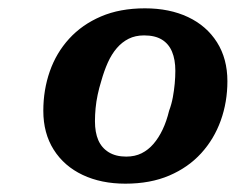

<svg xmlns="http://www.w3.org/2000/svg" viewBox="-20 -745 600 461"><path d="M281 -304Q223 -304 178.5 -325Q134 -346 109 -385.5Q84 -425 84 -479Q84 -529 99.5 -573.5Q115 -618 146 -652Q177 -686 222.5 -705.5Q268 -725 328 -725Q387 -725 431.5 -704Q476 -683 501 -643.5Q526 -604 526 -550Q526 -500 510 -455.5Q494 -411 463 -377Q432 -343 386.5 -323.5Q341 -304 281 -304ZM326 -660Q305 -660 289 -652Q273 -644 260.5 -629.5Q248 -615 239 -595Q230 -575 223 -550Q218 -534 214.5 -517.5Q211 -501 209.5 -485Q208 -469 208 -454Q208 -427 216 -408.5Q224 -390 241 -379.5Q258 -369 283 -369Q304 -369 320 -377Q336 -385 348.5 -399.5Q361 -414 370.5 -434Q380 -454 386 -479Q392 -495 395 -511.5Q398 -528 399.5 -544Q401 -560 401 -575Q401 -602 393 -621Q385 -640 368.5 -650Q352 -660 326 -660Z"/></svg>

Font: Roboto Serif SemiBold
Style: Italic
Weight: 600
Italic angle: -10°
Version: Version 1.007